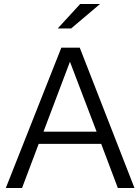

<svg xmlns="http://www.w3.org/2000/svg" viewBox="-20 -938 700 958"><path d="M9 0 286 -700H378L651 0H568L485 -220H173L90 0ZM197 -281H462L329 -630ZM268 -796 380 -918H479L335 -796Z"/></svg>

Font: Red Hat Text VF
Style: Regular
Weight: 400
Designer: Pentagram, MCKL
Foundry: Pentagram, MCKL
Version: Version 1.023